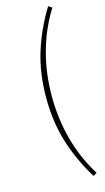

<svg xmlns="http://www.w3.org/2000/svg" viewBox="-148 -907 595 1087"><g transform="rotate(-15 149.5 -363.5)"><path d="M257 134Q189 25 150.5 -96Q112 -217 112 -363Q112 -508 150.5 -629.5Q189 -751 257 -861L278 -847Q212 -742 178.5 -619Q145 -496 145 -363Q145 -230 178.5 -106.5Q212 17 278 121Z"/></g></svg>

Font: SpoqaHanSans
Style: Thin
Weight: 250
Designer: [Spoqa Han Sans] Dong-huui Kim \uAE40 \uB3D9 \uD718   [Noto Sans] Ryoko NISHIZUKA \u897F \u585A \u6DBC \u5B50  (kana & i
Foundry: Spoqa (http://bi.spoqa.com)
Version: Version 1.004;PS 1.004;hotconv 1.0.82;makeotf.lib2.5.63406